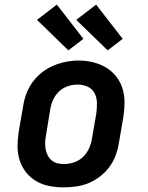

<svg xmlns="http://www.w3.org/2000/svg" viewBox="-20 -803 640 831"><path d="M255 8Q224 8 193 2Q162 -4 136.5 -19Q111 -34 92.5 -57.5Q74 -81 65 -109.5Q56 -138 56 -169.5Q56 -201 61 -233L80 -343Q84 -370 94 -397Q104 -424 121 -447.5Q138 -471 161.5 -489.5Q185 -508 211.5 -519Q238 -530 265.5 -535.5Q293 -541 321 -541Q353 -541 383 -533.5Q413 -526 438.5 -511Q464 -496 482.5 -472.5Q501 -449 510 -420.5Q519 -392 519 -360.5Q519 -329 514 -297L495 -187Q491 -160 481.5 -133Q472 -106 455 -82.5Q438 -59 414.5 -40.5Q391 -22 364.5 -11Q338 0 310 4Q282 8 255 8ZM257 -93Q279 -93 301 -100.5Q323 -108 339.5 -124Q356 -140 365.5 -161Q375 -182 378 -203L397 -313Q400 -336 399.5 -358.5Q399 -381 389 -400Q379 -419 359 -428Q339 -437 316 -437Q294 -437 272.5 -429.5Q251 -422 234.5 -406Q218 -390 209 -369Q200 -348 197 -327L179 -217Q176 -202 175.5 -187Q175 -172 177.5 -157.5Q180 -143 186.5 -130.5Q193 -118 203.5 -109Q214 -100 228 -96.5Q242 -93 257 -93ZM446 -585 310 -717 396 -783 511 -635ZM276 -585 140 -717 226 -783 341 -635Z"/></svg>

Font: Iosevka Curly Slab Extended
Style: Bold Italic
Weight: 700
Width: 7
Italic angle: -9°
Monospace: yes
Designer: Belleve Invis
Foundry: Belleve Invis
Version: Version 11.0.0; ttfautohint (v1.8.3)